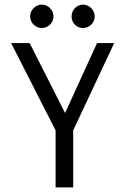

<svg xmlns="http://www.w3.org/2000/svg" viewBox="-20 -809 540 829"><path d="M160 -688C188 -688 211 -711 211 -738C211 -766 188 -789 160 -789C133 -789 110 -765 110 -738C110 -711 133 -688 160 -688ZM338 -688C366 -688 389 -711 389 -738C389 -766 366 -789 338 -789C311 -789 289 -766 289 -738C289 -710 311 -688 338 -688ZM220 0H296V-246L473 -623H399L261 -321L108 -623H28L220 -246Z"/></svg>

Font: Inconsolata Thin
Style: Regular
Weight: 100
Monospace: yes
Designer: Raph Levien, Cyreal, Brenton Simpson
Foundry: Raph Levien, Cyreal, Google
Version: Version 3.100